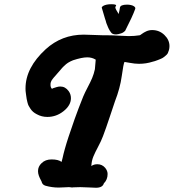

<svg xmlns="http://www.w3.org/2000/svg" viewBox="-20 -886 814 900"><path d="M524.4 -860.4Q524.4 -859.4 522.5 -856.4Q520.5 -853.5 520.5 -851.6Q520.5 -844.7 536.1 -820.3Q541 -839.8 542 -849.6Q543.9 -864.3 576.2 -864.3Q585 -864.3 593.8 -862.3Q602.5 -860.4 608.4 -856.4Q614.3 -852.5 614.3 -846.7Q614.3 -845.7 613.3 -842.8Q600.6 -807.6 566.4 -741.2Q563.5 -738.3 558.6 -734.9Q553.7 -731.4 547.4 -729.5Q541 -727.5 535.2 -726.1Q529.3 -724.6 524.4 -724.6Q506.8 -724.6 501 -733.4Q497.1 -738.3 494.1 -743.2Q491.2 -748 489.3 -752Q487.3 -755.9 485.8 -759.8Q484.4 -763.7 482.9 -767.1Q481.4 -770.5 480 -773.9Q478.5 -777.3 477.5 -781.2Q476.6 -785.2 475.6 -788.6Q474.6 -792 473.1 -795.9Q471.7 -799.8 470.7 -803.7Q463.9 -826.2 458 -846.7Q457 -847.7 457 -849.6Q457 -854.5 463.9 -858.4Q470.7 -862.3 480.5 -864.3Q490.2 -866.2 501 -866.2Q524.4 -866.2 524.4 -860.4ZM693.4 -745.1Q726.6 -745.1 750.5 -722.2Q774.4 -699.2 774.4 -669.9Q774.4 -660.2 772 -651.4Q769.5 -642.6 766.6 -636.7Q763.7 -630.9 756.3 -625Q749 -619.1 745.1 -616.2Q741.2 -613.3 731.9 -609.4Q722.7 -605.5 719.7 -604.5Q716.8 -603.5 706.1 -599.6L695.3 -596.7Q665 -586.9 631.8 -586.9Q612.3 -586.9 589.4 -591.3Q566.4 -595.7 563.5 -595.7Q558.6 -586.9 550.8 -529.8Q543 -472.7 518.6 -410.2Q511.7 -389.6 494.1 -336.9Q476.6 -284.2 462.9 -248Q454.1 -224.6 439.9 -198.2Q425.8 -171.9 417.5 -151.9Q409.2 -131.8 408.2 -107.4Q418.9 -116.2 436.5 -116.2Q459 -116.2 473.6 -98.6Q484.4 -85 484.4 -70.3Q484.4 -43.9 466.8 -26.4Q460.9 -5.9 429.7 -5.9Q422.9 -5.9 398.4 -7.3Q374 -8.8 356.4 -8.8Q335 -8.8 322.3 -7.8Q319.3 -6.8 316.4 -7.3Q313.5 -7.8 309.1 -8.3Q304.7 -8.8 302.7 -8.8Q296.9 -8.8 280.8 -7.8Q264.6 -6.8 254.9 -6.8Q223.6 -6.8 192.4 -15.6Q177.7 -20.5 174.8 -35.2Q174.8 -36.1 170.4 -43.9Q166 -51.8 162.1 -62.5Q158.2 -73.2 158.2 -84Q158.2 -105.5 174.8 -121.1Q192.4 -138.7 221.7 -138.7Q253.9 -138.7 268.6 -127L273.4 -145.5Q277.3 -164.1 283.7 -187Q290 -210 301.3 -244.6Q312.5 -279.3 330.1 -328.6Q347.7 -377.9 370.1 -433.6Q377.9 -452.1 391.1 -477.1Q404.3 -502 412.1 -520.5Q419.9 -539.1 424.8 -561.5L428.7 -606.4Q427.7 -606.4 422.9 -609.4Q418 -612.3 409.2 -614.7Q400.4 -617.2 388.7 -617.2Q364.3 -617.2 322.3 -603.5Q315.4 -600.6 310.1 -598.1Q304.7 -595.7 298.8 -591.8Q293 -587.9 290 -585.4Q287.1 -583 280.3 -576.7Q273.4 -570.3 271.5 -567.9Q269.5 -565.4 261.2 -555.7Q252.9 -545.9 250 -543Q247.1 -539.1 240.7 -532.2Q234.4 -525.4 232.4 -522.9Q230.5 -520.5 226.6 -515.6Q222.7 -510.7 221.2 -507.8Q219.7 -504.9 218.3 -500.5Q216.8 -496.1 216.8 -491.2Q215.8 -476.6 223.6 -469.7L229.5 -472.7Q235.4 -474.6 244.6 -477.5Q253.9 -480.5 262.7 -480.5Q286.1 -480.5 301.8 -459Q312.5 -444.3 312.5 -425.8Q312.5 -392.6 278.3 -365.2Q244.1 -337.9 202.1 -337.9Q174.8 -337.9 152.3 -350.6Q142.6 -355.5 135.3 -361.8Q127.9 -368.2 122.6 -376.5Q117.2 -384.8 114.3 -390.1Q111.3 -395.5 108.4 -407.2Q105.5 -418.9 105 -422.4Q104.5 -425.8 102.5 -439.5Q100.6 -453.1 100.6 -454.1Q99.6 -459 99.6 -471.7Q99.6 -568.4 194.3 -655.3Q269.5 -723.6 372.1 -723.6Q387.7 -723.6 418 -722.2Q448.2 -720.7 461.9 -720.7H480.5Q502.9 -720.7 536.1 -718.8Q569.3 -716.8 584 -716.8Q610.4 -716.8 634.8 -720.7Q636.7 -720.7 645 -727.1Q653.3 -733.4 666 -739.3Q678.7 -745.1 693.4 -745.1Z"/></svg>

Font: Essays1743
Style: BoldItalic
Weight: 700
Italic angle: -10°
Designer: Based on the typeface in a 1743 English translation of the essays of Montaigne.  PostScript/TrueType font designed by Jo
Version: Version 002.100